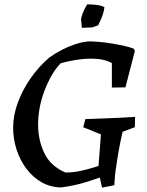

<svg xmlns="http://www.w3.org/2000/svg" viewBox="-20 -844 673 877"><path d="M446 13 436 -33Q405 -22 376 -13Q347 -4 318.5 2Q290 8 261 12Q211 12 170 -11.5Q129 -35 100 -74Q71 -113 55.5 -161.5Q40 -210 40 -261Q40 -317 61.5 -375.5Q83 -434 120.5 -487.5Q158 -541 205 -581Q233 -601 263 -616.5Q293 -632 323.5 -642Q354 -652 385 -655Q405 -655 434 -652.5Q463 -650 492.5 -645Q522 -640 549 -634Q576 -628 592 -621L596 -611L553 -445L491 -444V-556Q478 -563 463.5 -567.5Q449 -572 432.5 -574Q416 -576 394 -576Q359 -576 319.5 -569Q280 -562 257 -555Q233 -530 214.5 -497Q196 -464 182 -426.5Q168 -389 161 -350.5Q154 -312 154 -276Q154 -204 182.5 -144.5Q211 -85 279 -56Q317 -56 355.5 -65Q394 -74 430 -86L441 -230L360 -263L370 -300Q415 -302 452 -303Q489 -304 523.5 -306Q558 -308 597 -310L596 -263L540 -242Q531 -203 524 -165Q517 -127 512 -92Q507 -61 505 -38Q503 -15 502 2ZM354 -717Q353 -723 352.5 -730Q352 -737 351.5 -744Q351 -751 350 -756Q353 -771 358.5 -785Q364 -799 370 -809.5Q376 -820 378 -824Q397 -824 413 -822.5Q429 -821 440 -818Q451 -815 457 -811Q455 -793 449 -776Q443 -759 437 -746.5Q431 -734 428 -728Q424 -727 418.5 -725Q413 -723 406 -720Q394 -718 381.5 -718Q369 -718 354 -717Z"/></svg>

Font: Labrada Medium
Style: Italic
Weight: 500
Italic angle: -7°
Designer: Mercedes Jáuregui
Foundry: Omnibus-Type Team
Version: Version 1.000